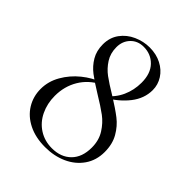

<svg xmlns="http://www.w3.org/2000/svg" viewBox="-186 -742 862 862"><g transform="rotate(45 245.0 -311.5)"><path d="M348 -498Q348 -556 317.5 -587.5Q287 -619 241 -619Q203 -619 179 -594Q155 -569 155 -531Q155 -492 174 -462.5Q193 -433 220 -413Q247 -393 297 -363Q347 -332 378 -308Q409 -284 430 -247.5Q451 -211 451 -161Q451 -108 423.5 -68.5Q396 -29 349.5 -8Q303 13 246 13Q185 13 140 -9.5Q95 -32 71 -71Q47 -110 47 -158Q47 -206 72 -249.5Q97 -293 136.5 -325Q176 -357 219 -372L224 -364Q171 -337 142.5 -289Q114 -241 114 -181Q114 -132 133.5 -91.5Q153 -51 189 -28Q225 -5 271 -5Q328 -5 362 -39Q396 -73 396 -134Q396 -180 374.5 -214Q353 -248 323.5 -270Q294 -292 241 -324Q195 -352 167 -373.5Q139 -395 121 -425.5Q103 -456 103 -497Q103 -540 126 -571.5Q149 -603 186 -619.5Q223 -636 262 -636Q304 -636 337 -619Q370 -602 388.5 -573Q407 -544 407 -510Q407 -457 371.5 -411.5Q336 -366 278 -333L273 -339Q311 -369 329.5 -410Q348 -451 348 -498Z"/></g></svg>

Font: Cormorant Infant
Style: Regular
Weight: 400
Designer: Christian Thalmann (Catharsis Fonts)
Foundry: Catharsis Fonts
Version: Version 4.000